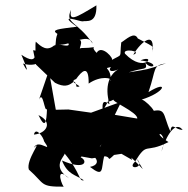

<svg xmlns="http://www.w3.org/2000/svg" viewBox="-20 -650 704 719"><path d="M417 -196C367 -207 414 -179 343 -84C411 -154 430 -114 343 -67C354 -133 393 -113 320 -82C384 -119 353 -116 378 -127C282 -145 303 -128 309 -148C257 -146 261 -140 248 -104C242 -166 154 -97 209 -110C156 -144 215 -98 198 -84C251 -94 256 -153 235 -73L324 -57L435 -74L475 -51L431 -164L465 -160ZM186 -340C254 -304 255 -375 267 -325C303 -324 229 -342 265 -354C285 -382 313 -412 312 -337C357 -368 403 -359 395 -346C397 -416 342 -382 434 -409C390 -420 366 -360 433 -395C385 -376 373 -322 389 -264C397 -247 357 -299 365 -236C414 -315 357 -249 407 -278C388 -274 497 -230 494 -206L410 -220L434 -269L321 -228L236 -240L189 -239L163 -385L126 -277C142 -313 146 -227 156 -242C154 -193 150 -164 124 -219C180 -192 154 -150 107 -146C114 -177 143 -136 145 -121C181 -69 124 -134 107 -97C142 -131 76 -51 88 -15C149 39 128 50 220 49C217 57 179 -36 239 18C170 -27 223 -64 222 -75C285 1 274 30 294 25C262 4 233 4 212 -49C301 -10 310 -48 282 -61C314 -97 379 -37 317 -25C371 17 358 -18 370 -65C405 -63 366 -32 430 -91C501 -47 542 28 492 -55C528 -20 452 -12 485 -44C534 -123 520 -72 611 -118C533 -165 621 -161 584 -82C594 -116 630 -205 664 -164C637 -162 623 -196 618 -158C587 -225 606 -251 532 -229C600 -203 513 -289 507 -276C601 -304 613 -353 536 -305C567 -394 549 -404 602 -413C523 -387 541 -392 462 -379C520 -399 533 -385 525 -414C549 -385 585 -413 506 -424C569 -450 522 -372 448 -449C437 -471 516 -458 479 -445C509 -496 563 -537 550 -454C551 -477 572 -467 496 -506C483 -534 451 -501 434 -491C427 -430 442 -450 398 -425C410 -428 360 -486 342 -452C305 -488 376 -471 283 -470C266 -457 315 -522 243 -497C207 -505 276 -466 199 -484C234 -474 312 -532 327 -487C268 -572 222 -562 246 -613C238 -568 260 -581 341 -630C343 -558 302 -574 289 -570C282 -568 190 -604 268 -550C197 -541 170 -539 195 -523C184 -495 193 -477 183 -480C156 -457 135 -474 114 -494C108 -460 130 -398 60 -445C96 -360 76 -392 66 -412C112 -398 134 -418 189 -447L104 -462L115 -408Z"/></svg>

Font: Hussar Lance
Style: ExBd
Weight: 700
Foundry: Cannot Into Space Fonts, PlusOne Fonts
Version: Version 2.270